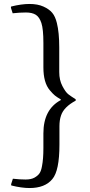

<svg xmlns="http://www.w3.org/2000/svg" viewBox="-20 -776 455 969"><path d="M199 -29V-103Q199 -224 287 -271V-274Q267 -286 257 -294Q247 -302 231 -321Q199 -359 199 -436V-559Q199 -629 189 -659.5Q179 -690 160.5 -701.5Q142 -713 111 -713Q80 -713 44 -709Q42 -713 35 -737L36 -743Q88 -756 129 -756Q170 -756 199 -743Q228 -730 243.5 -711.5Q259 -693 267 -660Q279 -612 279 -537V-412Q279 -372 295 -341.5Q311 -311 324.5 -300.5Q338 -290 362 -275V-268Q302 -236 288 -193Q280 -170 280 -139V-46Q280 86 244 128Q207 173 129 173Q89 173 37 160L36 154Q43 130 45 126Q81 130 109 130Q137 130 154 120.5Q171 111 179.5 98.5Q188 86 192 62Q199 27 199 -29Z"/></svg>

Font: Asul
Style: Regular
Weight: 400
Version: Version 1.001